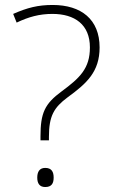

<svg xmlns="http://www.w3.org/2000/svg" viewBox="-20 -744 457 773"><path d="M143 -195V-179H177V-193C177 -277 197 -311 252 -352C329 -408 381 -455 381 -553C381 -666 307 -724 192 -724C133 -724 90 -713 33 -688L47 -653C95 -676 139 -688 191 -688C281 -688 342 -645 342 -553C342 -468 301 -430 228 -376C160 -326 143 -289 143 -195ZM130 -29C130 -6 139 9 162 9C188 9 196 -6 196 -29C196 -52 188 -68 162 -68C139 -68 130 -52 130 -29Z"/></svg>

Font: Noto Sans Lao ExtraLight
Style: Regular
Weight: 200
Designer: Monotype Design Team
Foundry: Monotype Imaging Inc.
Version: Version 2.003